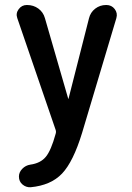

<svg xmlns="http://www.w3.org/2000/svg" viewBox="-20 -540 540 787"><path d="M208 -7.8 50.8 -465.8Q43.9 -485.4 56.6 -502.4Q69.3 -519.5 89.8 -519.5H90.8Q117.2 -519.5 137.2 -504.9Q157.2 -490.2 164.1 -465.8L259.8 -134.8H260.7L344.7 -464.8Q350.6 -489.3 370.1 -504.4Q389.6 -519.5 415 -519.5H416Q437.5 -519.5 450.2 -502.9Q462.9 -486.3 457 -465.8L316.4 4.9Q280.3 123 234.4 171.4Q188.5 219.7 105.5 227.5Q86.9 228.5 72.3 216.3Q57.6 204.1 57.6 183.6Q57.6 166 71.3 151.9Q85 137.7 104.5 134.8Q146.5 128.9 168 102.5Q189.5 76.2 208 8.8Q210.9 0 208 -7.8Z"/></svg>

Font: Rounded Mgen+ 2m medium
Style: Regular
Weight: 500
Designer: [Source Han Sans]
Ryoko NISHIZUKA  (kana & ideographs); Paul D. Hunt (Latin, Greek & Cyrillic); Wenlong ZHANG  (bopomofo
Version: Version 1.059.20150602